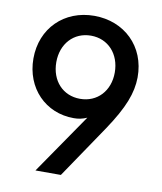

<svg xmlns="http://www.w3.org/2000/svg" viewBox="-83 -804 735 871"><g transform="rotate(10 284.5 -368.5)"><path d="M42.3 -498.9C42.3 -362.2 139.2 -263.5 269.2 -263.8C290.5 -263.5 310.4 -267.8 329.9 -276.6L139.6 0H256.7L421.9 -244C495.4 -353.7 521.7 -424 522.7 -495.4C523.8 -639.9 418.7 -737.2 281.6 -737.2C143.1 -737.2 42.3 -638.5 42.3 -498.9ZM147.4 -500.7C147.4 -585.2 202.8 -646 282 -646C361.2 -646 416.9 -585.2 416.9 -499.6C416.9 -414.8 361.2 -355.1 282 -355.1C202.8 -355.1 147.4 -414.8 147.4 -500.7Z"/></g></svg>

Font: RED Number Medium
Style: Regular
Weight: 500
Designer: RED UED
Foundry: rsms
Version: Version 1.003;FEAKit 1.0